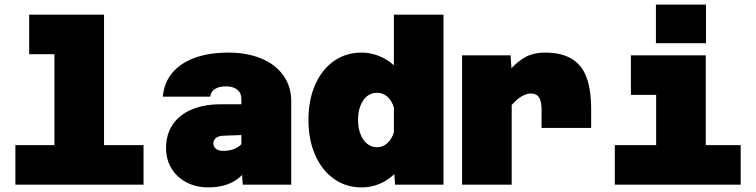

<svg xmlns="http://www.w3.org/2000/svg" viewBox="-20 -804 3290 836"><path d="M47 -172H217V-568H107V-740H433V-172H605V0H47Z M1034 -42Q982 12 886 12Q835 12 793 -9.5Q751 -31 727 -70Q703 -109 703 -159Q703 -218 731.5 -261Q760 -304 814 -327Q868 -350 943 -350H1031V-374Q1031 -399 1013 -413.5Q995 -428 965 -428Q934 -428 916 -416.5Q898 -405 895 -383H689Q694 -443 729.5 -486Q765 -529 827.5 -552Q890 -575 975 -575Q1055 -575 1117 -549.5Q1179 -524 1213.5 -476Q1248 -428 1248 -364V0H1037ZM951 -147Q1002 -147 1031 -176V-216L951 -213Q931 -212 920 -203Q909 -194 909 -180Q909 -165 920.5 -156Q932 -147 951 -147Z M1695 -520V-740H1911V0H1700L1697 -46Q1668 -18 1631.5 -3Q1595 12 1554 12Q1486 12 1433.5 -25.5Q1381 -63 1352 -129.5Q1323 -196 1323 -282Q1323 -368 1352 -434.5Q1381 -501 1433.5 -538Q1486 -575 1554 -575Q1593 -575 1629.5 -560.5Q1666 -546 1695 -520ZM1622 -163Q1647 -163 1666.5 -180.5Q1686 -198 1695 -228V-336Q1686 -366 1666.5 -383Q1647 -400 1622 -400Q1597 -400 1578.5 -385.5Q1560 -371 1549.5 -344Q1539 -317 1539 -282Q1539 -247 1549.5 -220Q1560 -193 1578.5 -178Q1597 -163 1622 -163Z M2290 -397Q2273 -397 2251.5 -384.5Q2230 -372 2208 -347V0H1992V-563H2203L2207 -507Q2239 -541 2272.5 -558Q2306 -575 2353 -575Q2424 -575 2468.5 -548.5Q2513 -522 2533.5 -468Q2554 -414 2554 -328V-247H2338V-328Q2338 -363 2327 -380Q2316 -397 2290 -397Z M2657 -172H2837V-391H2727V-563H3053V-172H3205V0H2657ZM2836 -784H3054V-616H2836Z"/></svg>

Font: Azeret Mono Black
Style: Regular
Weight: 900
Designer: Martin Vácha
Foundry: Displaay
Version: Version 1.000; Glyphs 3.0.3, build 3074